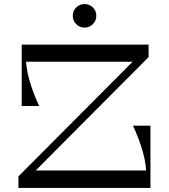

<svg xmlns="http://www.w3.org/2000/svg" viewBox="-20 -918 825 938"><path d="M379 -38.2H696.2Q696.2 -112.9 677.3 -178.1Q658.4 -243.2 629.5 -304H715V-6H379ZM70 -56.2 122.5 -85.1H715V0H70ZM307 -665.8H104.8Q104.8 -591.1 123.7 -526.2Q142.6 -461.4 171.5 -400H86V-698H307ZM706 -639 660 -616.4H86V-700H706ZM70 -56.2 651.5 -640 706 -639 125.5 -56.2ZM393 -783.2Q369 -783.2 352.2 -800Q335.5 -816.8 335.5 -840.8Q335.5 -864.8 352.2 -881.5Q369 -898.2 393 -898.2Q417 -898.2 433.8 -881.7Q450.5 -865.1 450.5 -840.8Q450.5 -816.8 433.8 -800Q417 -783.2 393 -783.2Z"/></svg>

Font: Space Cowgirl
Style: Regular
Weight: 400
Designer: Valery Marier
Foundry: Valery Marier
Version: Version 1.000